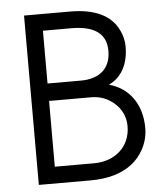

<svg xmlns="http://www.w3.org/2000/svg" viewBox="-50 -724 640 768"><g transform="rotate(-5 269.5 -340.0)"><path d="M389 -375C437.5 -396.6 469 -446.9 469 -521C469 -543.7 463.7 -566 453 -588C423.3 -649.3 358.6 -680 259 -680H75V0H283C352.3 0 407.6 -15.8 449 -47.5C486.2 -76 519 -127.6 519 -189.5C519 -287.7 467.1 -354.2 389 -375ZM279 -401H145V-613H259C352.3 -613 399 -578.7 399 -510C399 -437.1 351.2 -401 279 -401ZM303 -67H145V-331H314C349.8 -331 381 -319.2 407.5 -295.5C430.5 -275 449 -245.2 449 -203C449 -121.1 387 -67 303 -67Z"/></g></svg>

Font: GI
Style: Regular
Weight: 400
Designer: Alfredo Marco Pradil
Version: Version 1.01 2015